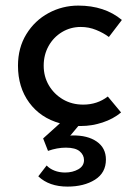

<svg xmlns="http://www.w3.org/2000/svg" viewBox="-20 -445 495 693"><path d="M262.7 9.8 233.4 44.9Q236.3 43.9 241.2 43.9Q295.9 43 329.1 65.9Q362.3 88.9 362.3 130.9Q362.3 178.7 322.8 203.6Q283.2 228.5 223.6 228.5Q157.2 228.5 118.2 191.4L148.4 152.3Q159.2 164.1 176.8 170.9Q194.3 177.7 214.8 177.7Q242.2 177.7 262.7 166Q283.2 154.3 283.2 132.8Q283.2 114.3 267.6 101.1Q252 87.9 217.8 87.9Q186.5 87.9 153.3 99.6L135.7 54.7L196.3 0Q126 -19.5 85.4 -74.7Q44.9 -129.9 44.9 -208Q44.9 -272.5 75.2 -321.8Q105.5 -371.1 155.3 -397.9Q205.1 -424.8 262.7 -424.8Q357.4 -424.8 419.9 -373L373 -311.5Q353.5 -326.2 327.1 -336.9Q300.8 -347.7 271.5 -347.7Q234.4 -347.7 203.6 -329.1Q172.9 -310.5 155.3 -278.8Q137.7 -247.1 137.7 -208Q137.7 -168.9 156.2 -137.2Q174.8 -105.5 207 -86.4Q239.3 -67.4 280.3 -67.4Q331.1 -67.4 369.1 -96.7L417 -39.1Q388.7 -15.6 350.1 -2.9Q311.5 9.8 272.5 9.8Z"/></svg>

Font: Josefin Sans CFJ
Style: Regular
Weight: 400
Designer: Santiago Orozco
Foundry: Typemade
Version: Version 2.000